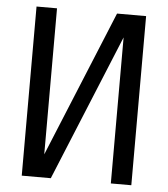

<svg xmlns="http://www.w3.org/2000/svg" viewBox="-51 -756 703 803"><g transform="rotate(5 300.0 -355.0)"><path d="M530 0H444V-613L192 0H70V-710H156V-97L408 -710H530Z"/></g></svg>

Font: Geist Mono
Style: Regular
Weight: 400
Monospace: yes
Designer: Basement.studio, Andrés Briganti, Mateo Zaragoza
Foundry: Basement.studio, Vercel, Andrés Briganti, Guido Ferreyra, Mateo Zaragoza
Version: Version 1.500; ttfautohint (v1.8.4.7-5d5b)